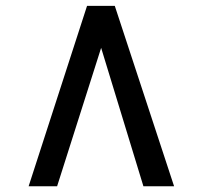

<svg xmlns="http://www.w3.org/2000/svg" viewBox="-20 -768 690 654"><path d="M371 -748 573 -133.5H468.5L324.5 -605L174.5 -133.5H77.5L276.5 -748Z"/></svg>

Font: Merriweather 48pt Black
Style: Regular
Weight: 900
Version: Version 2.100